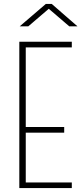

<svg xmlns="http://www.w3.org/2000/svg" viewBox="-20 -964 417 984"><path d="M79 -750H348V-721H112V-313H309V-284H112V-29H348V0H79ZM335 -829 230 -919 125 -829H81L215 -944H245L377 -829Z"/></svg>

Font: Poiret One
Style: Regular
Weight: 400
Designer: Denis Masharov (denis.masharov@gmail.com), Cyreal (Charset Expansion)
Foundry: Denis Masharov
Version: Version 1.101